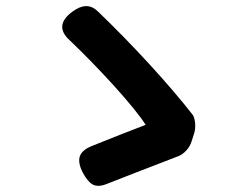

<svg xmlns="http://www.w3.org/2000/svg" viewBox="-20 -660 810 626"><path d="M283 -58Q266 -67 250 -97Q233 -130 240.5 -151Q248 -172 282 -185Q315 -198 385 -226Q437 -246 455 -253Q426 -298 351 -381Q280 -459 208 -528Q154 -576 216 -622Q241 -640 260 -640Q281 -641 301 -621Q387 -538 466 -452Q552 -358 608 -286Q614 -278 616 -260Q618 -241 613 -225L605 -200Q600 -183 587.5 -169.5Q575 -156 562 -151Q522 -136 422 -97Q358 -72 330 -61Q301 -49 283 -58Z"/></svg>

Font: GenSenRounded JP B
Style: Regular
Weight: 700
Version: Version 1.501;PS 1;hotconv 16.6.51;makeotf.lib2.5.65220